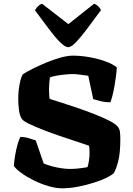

<svg xmlns="http://www.w3.org/2000/svg" viewBox="-20 -1022 721 1042"><path d="M317 0Q283 0 242.5 -12Q202 -24 163.5 -43Q125 -62 96 -83Q67 -104 55 -122Q57 -149 62.5 -181Q68 -213 76 -240.5Q84 -268 91 -279Q113 -279 136.5 -272Q160 -265 174 -260L217 -135Q235 -127 260.5 -120Q286 -113 313 -109Q340 -105 362 -105Q375 -105 393 -106.5Q411 -108 428.5 -110.5Q446 -113 455 -115Q460 -131 463 -152Q466 -173 466 -192Q466 -200 465.5 -212Q465 -224 463 -231Q437 -240 395 -254Q353 -268 305.5 -284Q258 -300 214.5 -317Q171 -334 139.5 -349Q108 -364 100 -375Q87 -392 83 -424.5Q79 -457 79 -485Q79 -526 86.5 -565.5Q94 -605 104 -619Q127 -634 161.5 -651Q196 -668 235 -684Q274 -700 311 -710Q348 -720 375 -720Q419 -720 466.5 -711.5Q514 -703 553.5 -688.5Q593 -674 614 -656Q613 -636 609.5 -608.5Q606 -581 601 -553Q596 -525 590 -502Q584 -479 579 -467Q549 -467 523.5 -473.5Q498 -480 486 -484L459 -611Q457 -611 442 -613Q427 -615 409 -617.5Q391 -620 379 -620Q358 -620 332.5 -617.5Q307 -615 285 -611Q263 -607 251 -602Q249 -592 247.5 -572.5Q246 -553 246 -537Q246 -524 247 -507.5Q248 -491 250 -485Q274 -478 314 -465Q354 -452 401 -436Q448 -420 492.5 -402.5Q537 -385 571 -368Q605 -351 618 -336Q629 -323 631 -306Q633 -289 633 -266Q633 -191 621.5 -147Q610 -103 598 -83Q589 -73 560.5 -58.5Q532 -44 491 -31Q450 -18 404.5 -9Q359 0 317 0ZM350 -766Q333 -766 305.5 -793.5Q278 -821 243.5 -867Q209 -913 170 -966Q176 -978 186 -988Q196 -998 208 -1002L351 -891L491 -1002Q503 -998 513.5 -987.5Q524 -977 528 -967Q489 -914 454.5 -868Q420 -822 393.5 -794Q367 -766 350 -766Z"/></svg>

Font: Texturina Medium 12pt Black
Style: Regular
Weight: 900
Version: Version 1.002